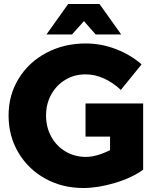

<svg xmlns="http://www.w3.org/2000/svg" viewBox="-20 -930 783 963"><path d="M409 -411H698V-79Q642 -38 556.5 -12.5Q471 13 398 13Q292 13 206.5 -34.5Q121 -82 72 -165Q23 -248 23 -351Q23 -453 73.5 -535.5Q124 -618 212.5 -665Q301 -712 410 -712Q488 -712 562 -683.5Q636 -655 690 -607L586 -479Q548 -515 502.5 -536Q457 -557 409 -557Q353 -557 308 -530Q263 -503 237 -456Q211 -409 211 -351Q211 -292 237 -244.5Q263 -197 309 -170Q355 -143 411 -143Q464 -143 532 -177V-245H409ZM588 -757H460L401 -824L341 -757H213L322 -910H479Z"/></svg>

Font: Gontserrat
Style: Bold
Weight: 700
Designer: Julieta Ulanovsky
Foundry: Julieta Ulanovsky
Version: Version 6.001